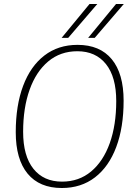

<svg xmlns="http://www.w3.org/2000/svg" viewBox="-20 -934 679 963"><path d="M290 9Q178 9 118.5 -63Q59 -135 59 -271Q59 -405 96 -503.5Q133 -602 202.5 -655.5Q272 -709 369 -709Q481 -709 540.5 -637Q600 -565 600 -429Q600 -295 563 -196.5Q526 -98 456.5 -44.5Q387 9 290 9ZM291 -23Q376 -23 437 -74Q498 -125 530.5 -216Q563 -307 563 -427Q563 -548 511.5 -612.5Q460 -677 368 -677Q283 -677 222 -626Q161 -575 128.5 -484Q96 -393 96 -273Q96 -152 147.5 -87.5Q199 -23 291 -23ZM422 -744 562 -914H601L455 -744ZM289 -744 429 -914H468L322 -744Z"/></svg>

Font: Georama ExtraLight
Style: Italic
Weight: 200
Italic angle: -9°
Designer: Jean-Baptiste Levee
Foundry: Production Type
Version: Version 1.000